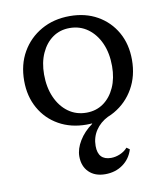

<svg xmlns="http://www.w3.org/2000/svg" viewBox="-83 -561 758 881"><g transform="rotate(-10 296.0 -120.5)"><path d="M291 12Q219 12 163 -19.5Q107 -51 75.5 -107Q44 -163 44 -235Q44 -311 77 -368.5Q110 -426 168 -459Q226 -492 301 -492Q374 -492 429.5 -460.5Q485 -429 516.5 -373.5Q548 -318 548 -245Q548 -170 515 -112Q482 -54 424.5 -21Q367 12 291 12ZM337 251Q289 251 261 223.5Q233 196 233 150Q233 115 255.5 78Q278 41 317 13V-31H395V-7Q357 12 336 44Q315 76 315 116Q315 182 376 182Q397 182 418 173Q439 164 453 148L467 158Q454 201 419 226Q384 251 337 251ZM301 -42Q346 -42 380 -66Q414 -90 433.5 -133Q453 -176 453 -232Q453 -293 432.5 -339Q412 -385 375.5 -411.5Q339 -438 291 -438Q246 -438 212 -414Q178 -390 158.5 -347Q139 -304 139 -248Q139 -188 159.5 -141.5Q180 -95 216.5 -68.5Q253 -42 301 -42Z"/></g></svg>

Font: Platypi Light
Style: Regular
Weight: 300
Designer: David Sargent
Foundry: Bolt Cutter Type
Version: Version 1.200